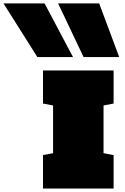

<svg xmlns="http://www.w3.org/2000/svg" viewBox="-203 -1098 728 1118"><path d="M135.3 -1078.1H374.5L491.2 -765.6H283.7ZM-182.6 -1078.1H56.6L222.2 -765.6H14.6ZM47.4 -687.5H458.5V-495.1L399.9 -483.9V-206.1L458.5 -194.8V0H47.4V-194.8L106 -206.1V-483.9L47.4 -495.1Z"/></svg>

Font: Holtwood One SC
Style: Regular
Weight: 400
Version: Version 1.000